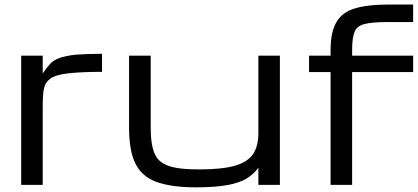

<svg xmlns="http://www.w3.org/2000/svg" viewBox="-20 -805 1819 836"><path d="M72.3 -562.5H166V-484.9Q180.7 -507.8 197.8 -526.4Q212.9 -543 239.3 -552.7Q269 -562.5 308.6 -566.9Q361.8 -570.8 424.3 -570.8V-492.2Q334 -492.2 274.9 -485.4Q221.2 -479 198.7 -462.4Q175.8 -445.3 170.9 -417Q166 -392.6 166 -343.8V0H72.3Z M833 10.7Q725.1 10.7 659.2 -13.7Q595.7 -37.6 568.8 -94.7Q542 -148.9 542 -250V-562.5H636.2V-250Q636.2 -192.4 645.5 -158.7Q654.3 -123 677.2 -103Q699.7 -83.5 742.2 -75.2Q779.8 -67.4 849.6 -67.4Q947.3 -67.4 1002.9 -83.5Q1058.6 -99.6 1082 -134.3Q1105 -168.9 1105 -223.6V-562.5H1198.7V0H1105V-74.7Q1084.5 -46.4 1053.2 -27.3Q1022.5 -8.8 969.7 1Q913.6 10.7 833 10.7Z M1419.4 -491.2H1325.7V-562.5H1419.4V-586.9Q1419.4 -667 1445.8 -710Q1471.2 -752.9 1527.3 -769Q1582.5 -785.2 1669.9 -785.2H1778.8V-709H1669.4Q1599.1 -709 1566.4 -700.2Q1533.2 -691.4 1523.4 -665.5Q1513.2 -639.2 1513.2 -586.9V-562.5H1778.8V-491.2H1513.2V0H1419.4Z"/></svg>

Font: Michroma+
Style: Regular
Weight: 400
Designer: beogot
Foundry: beogot
Version: Version